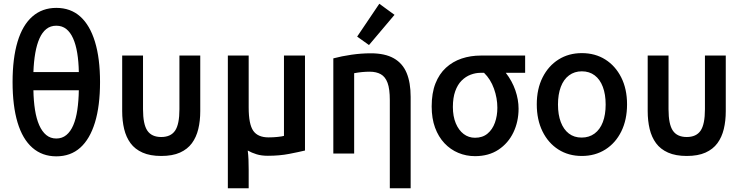

<svg xmlns="http://www.w3.org/2000/svg" viewBox="-20 -818 3960 1023"><path d="M280 15Q205 15 152.5 -31Q100 -77 73.5 -165.5Q47 -254 47 -381Q47 -507 73.5 -595.5Q100 -684 152.5 -730Q205 -776 280 -776Q356 -776 407.5 -730Q459 -684 486 -595.5Q513 -507 513 -381Q513 -254 486 -165.5Q459 -77 407.5 -31Q356 15 280 15ZM280 -80Q311 -80 333.5 -98.5Q356 -117 370.5 -151Q385 -185 392 -232.5Q399 -280 400 -337H158Q159 -280 166.5 -232.5Q174 -185 189 -151Q204 -117 226.5 -98.5Q249 -80 280 -80ZM158 -434H400Q399 -490 391.5 -535.5Q384 -581 369.5 -613.5Q355 -646 333 -663.5Q311 -681 280 -681Q249 -681 227 -663.5Q205 -646 190.5 -613.5Q176 -581 168 -535.5Q160 -490 158 -434Z M839 13Q780 13 739.5 -5Q699 -23 675.5 -55Q652 -87 641.5 -130.5Q631 -174 631 -226V-522H742V-236Q742 -156 765 -122Q788 -88 839 -88Q890 -88 913 -122Q936 -156 936 -236V-522H1047V-226Q1047 -174 1036.5 -130.5Q1026 -87 1002.5 -55Q979 -23 939 -5Q899 13 839 13Z M1194 185V-522H1305V-245Q1305 -156 1329.5 -121Q1354 -86 1411 -86Q1436 -86 1459.5 -88.5Q1483 -91 1493 -94V-522H1605V-16Q1572 -8 1520.5 2Q1469 12 1407 12Q1373 12 1347 4Q1321 -4 1300 -16Q1303 8 1304 32.5Q1305 57 1305 86V185Z M2057 185V-284Q2057 -344 2045 -376.5Q2033 -409 2009 -422.5Q1985 -436 1950 -436Q1930 -436 1909 -434Q1888 -432 1867 -428V0H1756V-507Q1801 -519 1853 -526.5Q1905 -534 1956 -534Q2031 -534 2078 -507.5Q2125 -481 2146.5 -429.5Q2168 -378 2168 -302V185ZM1946 -578 1883 -623 2001 -798 2082 -739Z M2511 14Q2464 14 2422 -3.5Q2380 -21 2348 -55Q2316 -89 2298 -138Q2280 -187 2280 -251Q2280 -322 2300 -373Q2320 -424 2356 -457Q2392 -490 2439.5 -506Q2487 -522 2542 -522H2778V-430H2675Q2709 -386 2726 -336.5Q2743 -287 2743 -239Q2743 -170 2715.5 -112.5Q2688 -55 2636 -20.5Q2584 14 2511 14ZM2511 -84Q2551 -84 2577.5 -106Q2604 -128 2617 -164.5Q2630 -201 2630 -244Q2630 -295 2612 -345.5Q2594 -396 2559 -430H2540Q2514 -430 2487.5 -420Q2461 -410 2439.5 -388.5Q2418 -367 2405.5 -332Q2393 -297 2393 -248Q2393 -198 2408.5 -161Q2424 -124 2450.5 -104Q2477 -84 2511 -84Z M3080 13Q3009 13 2955 -21.5Q2901 -56 2870.5 -118Q2840 -180 2840 -262Q2840 -344 2871 -405.5Q2902 -467 2956 -501Q3010 -535 3080 -535Q3151 -535 3205 -501Q3259 -467 3290 -405.5Q3321 -344 3321 -262Q3321 -180 3290.5 -118Q3260 -56 3205.5 -21.5Q3151 13 3080 13ZM3079 -85Q3119 -85 3148 -106.5Q3177 -128 3192 -167.5Q3207 -207 3207 -261Q3207 -315 3192 -355Q3177 -395 3148.5 -416.5Q3120 -438 3080 -438Q3041 -438 3012 -416.5Q2983 -395 2968 -355Q2953 -315 2953 -261Q2953 -207 2968 -167.5Q2983 -128 3011 -106.5Q3039 -85 3079 -85Z M3639 13Q3580 13 3539.5 -5Q3499 -23 3475.5 -55Q3452 -87 3441.5 -130.5Q3431 -174 3431 -226V-522H3542V-236Q3542 -156 3565 -122Q3588 -88 3639 -88Q3690 -88 3713 -122Q3736 -156 3736 -236V-522H3847V-226Q3847 -174 3836.5 -130.5Q3826 -87 3802.5 -55Q3779 -23 3739 -5Q3699 13 3639 13Z"/></svg>

Font: Ubuntu Sans Mono Medium
Style: Regular
Weight: 500
Monospace: yes
Designer: Dalton Maag Ltd
Foundry: Dalton Maag Ltd
Version: Version 1.006